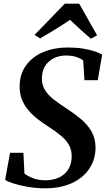

<svg xmlns="http://www.w3.org/2000/svg" viewBox="-20 -1010 578 1041"><path d="M223.5 11Q177 11 131.8 3.2Q86.5 -4.5 53.2 -15.2Q20 -26 8 -35L34.5 -181.5H107L112.5 -69Q129.5 -55 159.5 -43.8Q189.5 -32.5 225 -32.5Q256 -32.5 282 -40.8Q308 -49 327.2 -65Q346.5 -81 357.2 -104.8Q368 -128.5 368.5 -159.5Q369.5 -195 354.8 -222.2Q340 -249.5 312 -273Q284 -296.5 244.5 -322Q214.5 -341 186.2 -362.8Q158 -384.5 135.5 -410.5Q113 -436.5 99.8 -468Q86.5 -499.5 86.5 -538.5Q86 -607.5 121 -655.2Q156 -703 215 -727.8Q274 -752.5 345.5 -752.5Q393.5 -752.5 430.5 -746.5Q467.5 -740.5 493.8 -731.5Q520 -722.5 534 -714L510 -575H438L431 -682Q417.5 -693 394 -701Q370.5 -709 337 -709Q301 -709 271.8 -694.5Q242.5 -680 225 -652.5Q207.5 -625 207 -586Q207 -549 224.2 -521.2Q241.5 -493.5 272.8 -469.5Q304 -445.5 345.5 -418.5Q384.5 -393.5 419.2 -364.2Q454 -335 475.8 -297.8Q497.5 -260.5 498 -211Q498 -147 465.2 -96.8Q432.5 -46.5 371 -17.8Q309.5 11 223.5 11ZM167.5 -821 331.5 -990H409.5L506.5 -818.5L472.5 -800Q443.5 -825 415 -850.8Q386.5 -876.5 359.5 -902.5Q321.5 -876.5 280.5 -851.2Q239.5 -826 197.5 -801.5Z"/></svg>

Font: Merriweather 72pt SemiBold
Style: Italic
Weight: 600
Italic angle: -7.8°
Version: Version 2.101